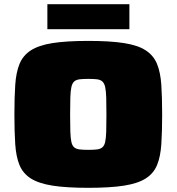

<svg xmlns="http://www.w3.org/2000/svg" viewBox="-20 -892 847 920"><path d="M403 8Q298 8 231.5 -2.5Q165 -13 127.5 -37Q90 -61 73.5 -101Q57 -141 53 -201Q49 -261 49 -343Q49 -425 53 -485Q57 -545 73.5 -585.5Q90 -626 127.5 -650.5Q165 -675 231.5 -685.5Q298 -696 403 -696Q508 -696 574.5 -685.5Q641 -675 678.5 -650.5Q716 -626 732.5 -585.5Q749 -545 753 -485Q757 -425 757 -343Q757 -261 753 -201Q749 -141 732.5 -101Q716 -61 678.5 -37Q641 -13 574.5 -2.5Q508 8 403 8ZM403 -174Q429 -174 445 -176Q461 -178 470.5 -186Q480 -194 484 -212Q488 -230 489 -262Q490 -294 490 -343Q490 -393 489 -424.5Q488 -456 484 -474.5Q480 -493 470.5 -501.5Q461 -510 445 -512Q429 -514 403 -514Q378 -514 361.5 -512Q345 -510 335.5 -501.5Q326 -493 322 -474.5Q318 -456 317 -424.5Q316 -393 316 -343Q316 -294 317 -262Q318 -230 322 -212Q326 -194 335.5 -186Q345 -178 361.5 -176Q378 -174 403 -174ZM207 -752V-872H600V-752Z"/></svg>

Font: Saira Expanded Black
Style: Regular
Weight: 900
Width: 7
Designer: Hector Gatti with collaboration of the Omnibus-Type team
Foundry: Omnibus-Type
Version: Version 1.101